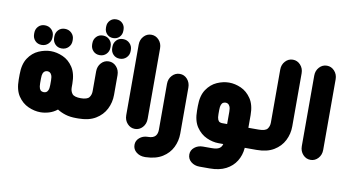

<svg xmlns="http://www.w3.org/2000/svg" viewBox="-82 -894 2314 1273"><g transform="rotate(10 1075.0 -258.0)"><path d="M148 -438Q121 -438 104 -456Q87 -474 87 -500V-508Q87 -534 104 -552Q121 -570 148 -570Q175 -570 193 -552Q211 -534 211 -508V-500Q211 -474 193 -456Q175 -438 148 -438ZM283 -438Q256 -438 239 -456Q222 -474 222 -500V-508Q222 -534 239 -552Q256 -570 283 -570Q310 -570 328 -552Q346 -534 346 -508V-500Q346 -474 328 -456Q310 -438 283 -438ZM471 -135V0H457Q417 0 386 -9.5Q355 -19 330 -35Q305 -15 275.5 -6Q246 3 217 3Q177 3 135.5 -15.5Q94 -34 66.5 -75Q39 -116 39 -185V-220Q39 -289 66.5 -330.5Q94 -372 135.5 -390Q177 -408 217 -408Q257 -408 298 -390Q339 -372 366.5 -330.5Q394 -289 394 -220V-195Q394 -170 407.5 -152.5Q421 -135 467 -135ZM251 -187V-218Q251 -241 245.5 -253Q240 -265 232.5 -269Q225 -273 217 -273Q209 -273 201 -269Q193 -265 188 -253.5Q183 -242 183 -218V-187Q183 -163 188 -151Q193 -139 201 -135.5Q209 -132 217 -132Q225 -132 232.5 -135.5Q240 -139 245.5 -151Q251 -163 251 -187Z M549 -632Q549 -657 565.5 -674Q582 -691 607 -691Q633 -691 649.5 -674Q666 -657 666 -632V-624Q666 -599 649.5 -582Q633 -565 607 -565Q582 -565 565.5 -582Q549 -599 549 -624ZM539 -438Q512 -438 495 -456Q478 -474 478 -500V-508Q478 -534 495 -552Q512 -570 539 -570Q566 -570 583.5 -552Q601 -534 601 -508V-500Q601 -474 583.5 -456Q566 -438 539 -438ZM674 -438Q647 -438 630 -456Q613 -474 613 -500V-508Q613 -534 630 -552Q647 -570 674 -570Q701 -570 719 -552Q737 -534 737 -508V-500Q737 -474 719 -456Q701 -438 674 -438ZM459 0V-135H462Q508 -135 521.5 -152.5Q535 -170 535 -195V-328Q535 -362 556 -385Q577 -408 607 -408Q637 -408 658 -385Q679 -362 679 -328V-195Q679 -144 656.5 -99.5Q634 -55 588.5 -27.5Q543 0 473 0Z M782 -552Q782 -585 803 -608Q824 -631 854 -631Q884 -631 905 -608Q926 -585 926 -552V-77Q926 -43 905 -20Q884 3 854 3Q824 3 803 -20Q782 -43 782 -77Z M957 175H950Q917 175 893.5 156Q870 137 870 107Q870 79 892 60Q914 41 945 40H948Q968 40 980.5 35Q993 30 999.5 22Q1006 14 1009 3.5Q1012 -7 1012 -19V-328Q1012 -362 1033.5 -385Q1055 -408 1085 -408Q1115 -408 1135.5 -385Q1156 -362 1156 -328V-19Q1156 31 1134.5 74.5Q1113 118 1069 145.5Q1025 173 957 175Z M1671 0H1593V4Q1589 51 1565 90Q1541 129 1497 152Q1453 175 1388 175H1319Q1286 175 1262.5 156Q1239 137 1239 107Q1239 78 1262.5 59Q1286 40 1319 40H1377Q1395 40 1407.5 37.5Q1420 35 1428 30Q1436 25 1441 18Q1446 11 1448 2L1449 0H1417Q1377 0 1336 -18.5Q1295 -37 1267 -78Q1239 -119 1239 -188V-220Q1239 -289 1267 -330.5Q1295 -372 1336 -390Q1377 -408 1417 -408Q1457 -408 1497.5 -390Q1538 -372 1566 -330.5Q1594 -289 1594 -220V-135H1671ZM1451 -135V-218Q1451 -241 1445.5 -253Q1440 -265 1432.5 -269Q1425 -273 1417 -273Q1409 -273 1401 -269Q1393 -265 1388 -253Q1383 -241 1383 -218V-190Q1383 -166 1388 -154Q1393 -142 1401 -138.5Q1409 -135 1417 -135Z M1659 0V-135H1662Q1708 -135 1721.5 -152.5Q1735 -170 1735 -195V-552Q1735 -585 1756 -608Q1777 -631 1807 -631Q1837 -631 1858 -608Q1879 -585 1879 -552V-195Q1879 -144 1856.5 -99.5Q1834 -55 1788.5 -27.5Q1743 0 1673 0Z M1964 -552Q1964 -585 1985 -608Q2006 -631 2036 -631Q2066 -631 2087 -608Q2108 -585 2108 -552V-77Q2108 -43 2087 -20Q2066 3 2036 3Q2006 3 1985 -20Q1964 -43 1964 -77Z"/></g></svg>

Font: Beiruti Black
Style: Regular
Weight: 900
Designer: Arlette Boutros
Foundry: Boutros
Version: Version 1.41